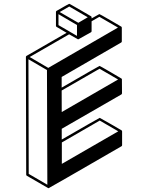

<svg xmlns="http://www.w3.org/2000/svg" viewBox="-20 -907 772 1002"><path d="M233.4 75.2 231.4 74.7 230.5 74.2 120.1 10.3Q116.7 8.3 116.7 4.4L115.2 -609.9Q115.2 -613.3 118.2 -615.2L327.6 -735.8L275.4 -766.6Q272 -768.6 272 -772V-844.7Q272 -848.1 274.9 -850.1Q339.4 -887.2 341.3 -887.2Q343.3 -887.2 399.2 -854.7Q455.1 -822.3 455.6 -821.8L456.5 -820.8L457 -819.8Q457.5 -819.8 457.5 -819.3L458 -817.4V-811Q497.6 -833.5 498.5 -833.5Q500.5 -833.5 556.6 -801Q612.8 -768.6 612.8 -768.1L613.8 -767.6V-767.1L614.7 -766.1L615.2 -764.2L615.7 -763.2V-690.9Q615.7 -687 612.3 -685.1L301.8 -505.4V-449.7Q497.6 -563 499.5 -563Q501.5 -563 557.6 -530.3L613.8 -497.1L614.7 -496.6L615.2 -495.1H615.7L616.2 -493.2L616.7 -419.9Q616.2 -416 613.3 -414.1L302.2 -234.9V-178.7Q498.5 -292 500.5 -292Q502 -292 558.1 -259.5Q614.3 -227.1 614.7 -226.6Q614.7 -226.1 615.2 -226.1V-225.6H615.7L616.7 -223.1V-222.2H617.2V-149.4Q617.2 -145.5 613.8 -143.6Q235.4 75.2 233.4 75.2ZM302.7 -51.8 597.2 -221.7 500.5 -277.8 302.7 -163.6ZM302.2 -322.3 596.2 -492.2 499.5 -548.3 301.8 -434.6ZM388.7 -788.1 438 -816.9 341.3 -873 291.5 -844.2ZM381.8 -719.7V-776.4L285.2 -833V-775.9ZM227.1 57.1 225.1 -541.5 128.4 -597.7 129.9 0.5ZM231.9 -552.7 595.7 -763.2 498.5 -819.3 458 -795.9V-744.6Q458 -740.7 455.1 -738.8Q390.1 -701.7 388.7 -701.7H387.2L385.3 -702.6L340.8 -728L134.8 -609.4Z"/></svg>

Font: 3D Isometric
Style: Bold
Weight: 700
Designer: GGBotNet
Foundry: GGBotNet
Version: 1.14